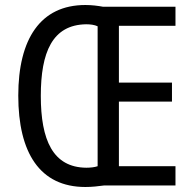

<svg xmlns="http://www.w3.org/2000/svg" viewBox="-20 -741 771 767"><path d="M321 -721C142 -721 53 -586 53 -359C53 -131 139 6 321 6C348 6 372 3 395 0H681V-77H455V-335H667V-411H455V-638H681V-714H392C370 -718 347 -721 321 -721ZM324 -644C341 -644 357 -642 370 -636V-77C358 -73 342 -71 325 -71C191 -72 143 -182 143 -358C143 -532 189 -642 324 -644Z"/></svg>

Font: Noto Sans Gujarati UI Condensed
Style: Regular
Weight: 400
Width: 3
Designer: Jelle Bosma - Monotype Design Team, Universal Thirst
Foundry: Monotype Imaging Inc.
Version: Version 2.106